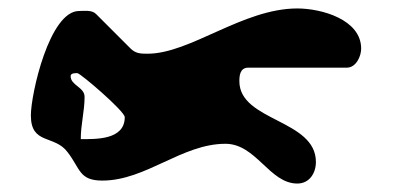

<svg xmlns="http://www.w3.org/2000/svg" viewBox="-20 -600 948 454"><path d="M513 -260C586 -260 617 -166 683 -166C712 -166 727 -191 727 -217C727 -318 546 -313 546 -408C546 -420 547 -440 567 -440H800C822 -440 834 -467 834 -485C834 -554 740 -580 683 -580C554 -580 430 -473 329 -473C313 -473 300 -473 287 -487L207 -567C197 -577 179 -574 167 -574C97 -574 53 -378 53 -327C53 -257 109 -282 140 -240C170 -201 167 -173 222 -173C325 -173 410 -260 513 -260ZM180 -371C180 -394 147 -398 147 -420C147 -428 160 -427 163 -427C170 -427 275 -337 275 -323C275 -269 207 -271 171 -271C171 -306 180 -337 180 -371Z"/></svg>

Font: CISF Camouflage Kit
Style: Ste
Weight: 400
Designer: Robert Jablonski, Jasper
Foundry: Cannot Into Space Fonts
Version: Version 1.27